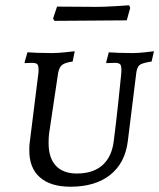

<svg xmlns="http://www.w3.org/2000/svg" viewBox="-20 -698 603 727"><path d="M164 -156Q164 -100 191.5 -70.5Q219 -41 271 -41Q333 -41 368.5 -73Q404 -105 411 -166Q419 -228 427.5 -307Q436 -386 439 -418Q441 -445 436.5 -452.5Q432 -460 416 -460L383 -459L382 -462L392 -500Q402 -499 428 -498Q454 -497 481 -497Q503 -497 529 -500Q555 -503 563 -504L554 -465Q520 -460 509.5 -452.5Q499 -445 496 -422L464 -164Q454 -81 397.5 -36Q341 9 247 9Q171 9 130.5 -27Q90 -63 91 -131V-139Q91 -148 93 -162L125 -418Q126 -424 126 -434Q126 -450 121 -455Q116 -460 101 -460L74 -459L73 -462L84 -500Q94 -499 121.5 -498Q149 -497 177 -497Q198 -497 226 -500Q254 -503 263 -504L255 -465Q226 -461 215 -452Q204 -443 200 -421L166 -193Q164 -180 164 -156ZM460 -621 324 -620 186 -619 181 -628 196 -673 344 -672Q374 -672 415 -674.5Q456 -677 469 -678L473 -668Z"/></svg>

Font: Alegreya SC
Style: Italic
Weight: 400
Italic angle: -7°
Designer: Juan Pablo del Peral
Foundry: Huerta Tipografica
Version: Version 2.007; ttfautohint (v1.6)